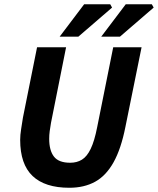

<svg xmlns="http://www.w3.org/2000/svg" viewBox="-20 -875 746 907"><path d="M307.6 12Q192.4 12 133.8 -43.7Q75.3 -99.4 75.3 -214.5Q75.3 -237.1 79.9 -265.9Q84.4 -294.7 88.4 -319.7L155.1 -651.8H292.2L220.9 -294.7Q217.4 -274.8 214.9 -256.1Q212.4 -237.4 212.4 -219.4Q212.4 -164.2 234.9 -135.2Q257.4 -106.2 311.6 -106.2Q343.3 -106.2 367.1 -120.8Q390.9 -135.4 408.5 -172Q426.2 -208.7 439 -274.1L514.8 -651.8H648.8L572.6 -276.3Q552 -172.1 516.5 -108.5Q481 -44.9 429.4 -16.5Q377.7 12 307.6 12ZM261.8 -701.8 377.4 -854.7H500.8L509.4 -839.2L350.1 -701.8ZM458.2 -701.8 573.9 -854.7H697.3L705.9 -839.2L546.6 -701.8Z"/></svg>

Font: Source Sans 3 VF
Style: Italic
Weight: 200
Italic angle: -11°
Designer: Paul D. Hunt
Foundry: Adobe Systems Incorporated
Version: Version 3.042;hotconv 1.0.118;makeotfexe 2.5.65603